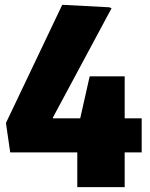

<svg xmlns="http://www.w3.org/2000/svg" viewBox="-20 -770 616 790"><path d="M5 -260V-265L236 -750H240L430 -740L439 -736L198 -287V-283H310L349 -456H493V-283H563V-143H493V0H298V-143H22Z"/></svg>

Font: Encode Sans Compressed
Style: Black
Weight: 900
Designer: Pablo Impallari, Andres Torresi
Foundry: Pablo Impallari, Andres Torresi
Version: Version 1.000; ttfautohint (v1.00) -l 8 -r 50 -G 200 -x 14 -